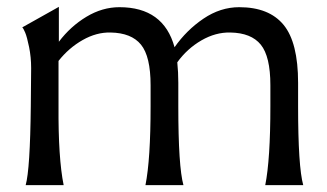

<svg xmlns="http://www.w3.org/2000/svg" viewBox="-20 -541 956 561"><path d="M55 0Q68 -46 70 -231L71 -342Q71 -374 65 -403.5Q59 -433 53.5 -446Q48 -459 45 -461L152 -521V-419Q186 -464 232.5 -492Q279 -520 329 -520Q458 -520 490 -403Q525 -453 574.5 -486.5Q624 -520 679 -520Q766 -520 808.5 -468.5Q851 -417 851 -299V-231Q851 -54 866 0H755Q770 -75 770 -231V-292Q770 -376 742 -410.5Q714 -445 653 -446Q610 -447 568.5 -423Q527 -399 498 -359Q501 -330 501 -299V-231Q501 -54 516 0H405Q420 -75 420 -231V-292Q420 -376 392 -410.5Q364 -445 303 -446Q262 -447 221.5 -424Q181 -401 151 -363V-231Q150 -79 166 0Z"/></svg>

Font: Coconat
Style: Regular
Weight: 400
Designer: Sara Lavazza
Foundry: Collletttivo
Version: Version 1.000;Glyphs 3.2 (3217)